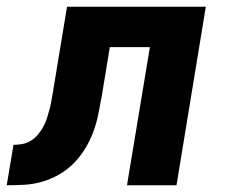

<svg xmlns="http://www.w3.org/2000/svg" viewBox="-57 -550 677 570"><path d="M-37 0 -17 -120Q-4 -120 9.5 -122.5Q23 -125 35 -132.5Q47 -140 56.5 -151.5Q66 -163 72.5 -175.5Q79 -188 83 -201Q87 -214 90.5 -227Q94 -240 96 -253.5Q98 -267 101 -280V-281Q101 -281 101 -281.5Q101 -282 101 -282L142 -530H554L467 0H320L388 -410H269L245 -264Q240 -238 235 -212Q230 -186 220.5 -160Q211 -134 196.5 -110Q182 -86 162.5 -66Q143 -46 118.5 -32Q94 -18 68 -10.5Q42 -3 15.5 -1.5Q-11 0 -37 0Z"/></svg>

Font: Iosevka Curly HvExObl
Style: Regular
Weight: 900
Width: 7
Italic angle: -9°
Monospace: yes
Designer: Belleve Invis
Foundry: Belleve Invis
Version: Version 11.1.0; ttfautohint (v1.8.3)